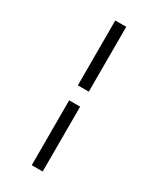

<svg xmlns="http://www.w3.org/2000/svg" viewBox="-225 -861 851 1033"><g transform="rotate(30 200.0 -344.5)"><path d="M234 105H166V-298H234ZM234 -391H166V-794H234Z"/></g></svg>

Font: Kaisei Tokumin
Style: Regular
Weight: 400
Designer: Font-Kai, 金井和夫
Foundry: KAZUO KANAI
Version: Version 5.003